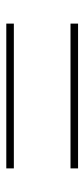

<svg xmlns="http://www.w3.org/2000/svg" viewBox="151 -658 268 610"><g transform="rotate(-90 285.0 -353.0)"><path d="M55 -443H515V-467H55ZM55 -239H515V-263H55Z"/></g></svg>

Font: Noto Sans Lao Thin
Style: Regular
Weight: 100
Designer: Monotype Design Team
Foundry: Monotype Imaging Inc.
Version: Version 2.003